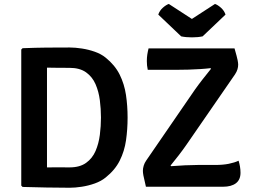

<svg xmlns="http://www.w3.org/2000/svg" viewBox="-20 -922 1250 948"><path d="M610 -341.5Q610 -283 602.2 -229.2Q594.5 -175.5 571.2 -129Q548 -82.5 501.5 -45.5Q479.5 -27.5 448 -16.2Q416.5 -5 383.8 0Q351 5 324 5Q261.5 5 209.2 3.8Q157 2.5 91.5 1L85 -5.5V-677.5L91.5 -684Q156.5 -686.5 209 -687Q261.5 -687.5 324 -687.5Q351 -687.5 384 -682.5Q417 -677.5 448.2 -666.5Q479.5 -655.5 501.5 -637.5Q547.5 -600.5 570.8 -553.8Q594 -507 602 -453.2Q610 -399.5 610 -341.5ZM478.5 -341.5Q478.5 -384 473 -427Q467.5 -470 451.8 -506.2Q436 -542.5 405 -564.8Q374 -587 323.5 -587Q294.5 -587 268.8 -587.2Q243 -587.5 212 -588V-95.5Q243 -96 268.8 -95.8Q294.5 -95.5 323.5 -95.5Q374 -95.5 405 -117.8Q436 -140 451.8 -176.5Q467.5 -213 473 -256.2Q478.5 -299.5 478.5 -341.5ZM942.5 -479.5Q958 -501.5 979.8 -529.5Q1001.5 -557.5 1022 -582.5L1019 -585.5Q1000 -583 970 -581Q940 -579 910.5 -578.2Q881 -577.5 863.5 -577.5H709.5Q707 -588.5 706 -599.2Q705 -610 705 -620.5Q705 -637 707.2 -652Q709.5 -667 713.5 -683H1138Q1150.5 -639.5 1153.2 -625.2Q1156 -611 1156 -603Q1156 -591.5 1152.5 -579.8Q1149 -568 1140.5 -555L900 -206.5Q884.5 -184 863 -156Q841.5 -128 822 -104.5L825 -101.5Q856.5 -104 893.2 -105.8Q930 -107.5 956.5 -107.5H1042Q1080.5 -107.5 1109.2 -113.2Q1138 -119 1158 -128.5Q1162 -116 1164.8 -100.2Q1167.5 -84.5 1167.5 -69Q1167.5 -34.5 1144.8 -17.2Q1122 0 1081.5 0H700.5Q690.5 -42 688 -55.8Q685.5 -69.5 685.5 -78.5Q685.5 -90.5 689.5 -104Q693.5 -117.5 702 -129.5ZM1041.5 -902.5Q1055 -898 1071 -883.8Q1087 -869.5 1093.5 -850L980.5 -742.5Q957.5 -737.5 927.5 -737.5Q897.5 -737.5 874.5 -742.5L761.5 -850Q768 -869.5 784 -883.8Q800 -898 813.5 -902.5L927.5 -828.5Z"/></svg>

Font: Signika Negative SC SemiBold
Style: Regular
Weight: 600
Designer: Anna Giedryś
Foundry: Anna Giedryś
Version: Version 2.000; ttfautohint (v1.8.3) -l 8 -r 50 -G 200 -x 9 -